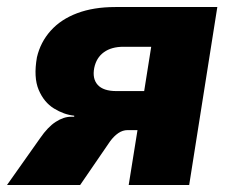

<svg xmlns="http://www.w3.org/2000/svg" viewBox="-35 -526 668 546"><path d="M-15 0 79 -133Q101 -165 123.5 -179.5Q146 -194 167 -194H176V-197Q147 -200 118.5 -217.5Q90 -235 75 -270.5Q60 -306 70 -363Q80 -406 109 -438.5Q138 -471 184.5 -488.5Q231 -506 293 -506H583L503 0H331L356 -156H328Q314 -156 301.5 -147.5Q289 -139 278 -124L193 0ZM296 -267H375L395 -393H316Q282 -393 260.5 -377.5Q239 -362 233 -333Q227 -302 243 -284.5Q259 -267 296 -267Z"/></svg>

Font: Nunito Sans 7pt SemiCondensed Black
Style: Italic
Weight: 900
Width: 4
Italic angle: -9°
Designer: Vernon Adams
Foundry: Vernon Adams
Version: Version 3.101;gftools[0.9.27]